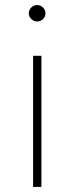

<svg xmlns="http://www.w3.org/2000/svg" viewBox="-20 -740 295 760"><path d="M111 0V-519H144V0ZM127 -655Q114 -655 104 -664.5Q94 -674 94 -687Q94 -701 104 -710.5Q114 -720 127 -720Q140 -720 150 -710.5Q160 -701 160 -688Q160 -674 150.5 -664.5Q141 -655 127 -655Z"/></svg>

Font: Montserrat ExtraLight
Style: Regular
Weight: 200
Designer: Julieta Ulanovsky
Foundry: Julieta Ulanovsky
Version: Version 9.000; ttfautohint (v1.8.4.7-5d5b)